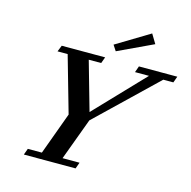

<svg xmlns="http://www.w3.org/2000/svg" viewBox="-122 -987 1100 1108"><g transform="rotate(15 428.0 -433.5)"><path d="M475.1 -712.9 453.1 -746.6 651.9 -866.7 685.1 -811.5ZM117.2 0 130.9 -37.6H214.8L307.1 -289.6L211.4 -625.5H150.9L166 -663.1H425.3L411.6 -625.5H337.4L419.9 -335L697.3 -625.5H613.8L627 -663.1H856.4L842.8 -625.5H782.7L431.2 -288.1L338.4 -37.6H439.9L426.3 0Z"/></g></svg>

Font: Elstob 8pt SemiBold
Style: Italic
Weight: 600
Italic angle: -20°
Designer: Peter S. Baker
Version: Version 1.015